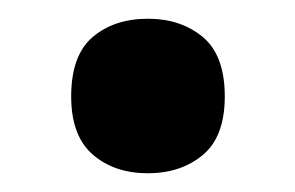

<svg xmlns="http://www.w3.org/2000/svg" viewBox="-20 -547 315 205"><path d="M56 -444Q56 -488 79 -507.5Q102 -527 138 -527Q173 -527 196.5 -507.5Q220 -488 220 -444Q220 -401 196.5 -381.5Q173 -362 138 -362Q102 -362 79 -382Q56 -402 56 -444Z"/></svg>

Font: Noto Sans Telugu UI SemiCondensed
Style: Bold
Weight: 700
Width: 4
Designer: Jelle Bosma - Monotype Design Team
Foundry: Monotype Imaging Inc.
Version: Version 2.005; ttfautohint (v1.8.4.7-5d5b)